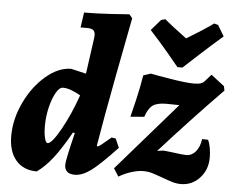

<svg xmlns="http://www.w3.org/2000/svg" viewBox="-53 -801 1072 876"><g transform="rotate(5 483.5 -363.5)"><path d="M473 -172 492 -169 510 -128Q433 -46 393.5 -17Q354 12 320 12Q273 12 273 -30Q273 -52 304 -178L295 -179Q253 -104 218 -59Q183 -14 146 12Q85 12 50.5 -28Q16 -68 16 -139Q16 -217 52.5 -293.5Q89 -370 146.5 -419Q204 -468 262 -468L331 -452L354 -617Q355 -621 355 -629Q355 -646 346.5 -653Q338 -660 319 -660H288L298 -729Q349 -729 416.5 -733Q484 -737 505 -739L519 -722Q506 -657 467.5 -454Q429 -251 409 -129L412 -126Q417 -126 429 -135.5Q441 -145 473 -172ZM313 -351Q300 -359 276.5 -369Q253 -379 232 -379Q216 -379 200.5 -352Q185 -325 175 -283Q165 -241 165 -198Q165 -164 170.5 -142.5Q176 -121 184 -121Q203 -121 242.5 -191.5Q282 -262 313 -351ZM592 -467 626 -478Q649 -473 719.5 -461.5Q790 -450 824 -450Q846 -450 857.5 -454Q869 -458 879 -471L902 -497L963 -450L967 -430Q827 -287 685 -129L710 -133Q719 -133 735 -131Q751 -129 760 -128Q802 -122 819 -122Q844 -122 862 -143Q880 -164 885 -201L912 -200Q919 -187 923 -164.5Q927 -142 927 -120Q927 -64 892 -26Q857 12 806 12Q786 12 767.5 6.5Q749 1 719 -10Q689 -21 670.5 -26.5Q652 -32 631 -32Q606 -32 576 -22.5Q546 -13 519 3L496 -33L768 -346L709 -347Q666 -347 646 -332.5Q626 -318 613 -279L550 -274Q555 -292 569 -351.5Q583 -411 592 -467ZM670 -731Q699 -706 772 -652Q847 -697 894 -731L912 -726L942 -676Q891 -632 837 -582.5Q783 -533 767 -518H744Q732 -533 690.5 -582.5Q649 -632 608 -676L651 -726Z"/></g></svg>

Font: Alegreya ExtraBold
Style: Italic
Weight: 800
Italic angle: -7°
Designer: Juan Pablo del Peral
Foundry: Huerta Tipografica
Version: Version 2.007; ttfautohint (v1.6)